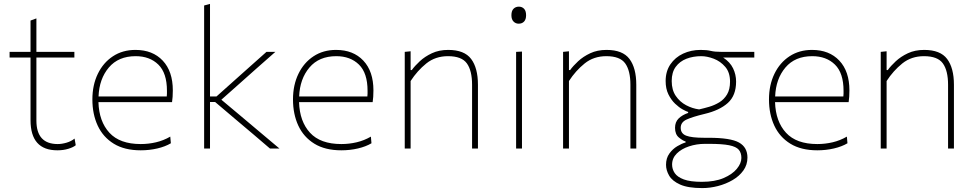

<svg xmlns="http://www.w3.org/2000/svg" viewBox="-20 -759 4984 981"><path d="M273 9Q136 9 136 -145V-465H29V-494H136V-654L166 -665V-494H360V-465H166V-143Q166 -23 275 -23Q296 -23 320 -30Q344 -37 361 -51L367 -17Q354.5 -6.5 329.2 1.2Q304 9 273 9Z M699 9Q616 9 561.2 -24.8Q506.5 -58.5 479.2 -117.2Q452 -176 452 -251Q452 -324.5 479.8 -381.8Q507.5 -439 557 -471.5Q606.5 -504 672 -504Q760 -504 811.5 -449.2Q863 -394.5 863 -297Q863 -262.5 859 -237H483Q486 -138.5 539 -80.8Q592 -23 699 -23Q739 -23 777.2 -32Q815.5 -41 850 -61L853 -27Q824.5 -10 784 -0.5Q743.5 9 699 9ZM673 -472Q585 -472 536 -414Q487 -356 483.5 -266H832Q833 -273.5 833 -281Q833 -288 833 -295Q833 -386 789 -429Q745 -472 673 -472Z M1023 0V-731L1053 -739V-266H1086L1175.5 -346Q1217 -383 1259 -420.5Q1300.5 -457.5 1341.5 -494H1387Q1338.5 -451.5 1290.5 -409Q1242.5 -366 1195 -324L1111 -249.5L1206.5 -169.5Q1257 -127 1307.5 -84.5Q1358 -42 1408 0H1359.5Q1317 -36.5 1274 -73Q1230.5 -109.5 1187.5 -146L1079 -238H1053V0Z M1724 9Q1641 9 1586.2 -24.8Q1531.5 -58.5 1504.2 -117.2Q1477 -176 1477 -251Q1477 -324.5 1504.8 -381.8Q1532.5 -439 1582 -471.5Q1631.5 -504 1697 -504Q1785 -504 1836.5 -449.2Q1888 -394.5 1888 -297Q1888 -262.5 1884 -237H1508Q1511 -138.5 1564 -80.8Q1617 -23 1724 -23Q1764 -23 1802.2 -32Q1840.5 -41 1875 -61L1878 -27Q1849.5 -10 1809 -0.5Q1768.5 9 1724 9ZM1698 -472Q1610 -472 1561 -414Q1512 -356 1508.5 -266H1857Q1858 -273.5 1858 -281Q1858 -288 1858 -295Q1858 -386 1814 -429Q1770 -472 1698 -472Z M2048 0V-494L2078 -497V-401H2084Q2099 -422 2124.8 -446Q2150.5 -470 2186.8 -487Q2223 -504 2270 -504Q2352.5 -504 2387.2 -457.8Q2422 -411.5 2422 -326V0H2392V-326Q2392 -398 2365.5 -435Q2339 -472 2269 -472Q2204.5 -472 2158.2 -434.8Q2112 -397.5 2078 -345V0Z M2617 0V-494L2647 -495.5V0ZM2630 -638Q2614.5 -638 2603.8 -649Q2593 -660 2593 -681Q2593 -703.5 2603.8 -714.2Q2614.5 -725 2631 -725Q2647.5 -725 2657.8 -714Q2668 -703 2668 -681Q2668 -660 2657.8 -649Q2647.5 -638 2630 -638Z M2857 0V-494L2887 -497V-401H2893Q2908 -422 2933.8 -446Q2959.5 -470 2995.8 -487Q3032 -504 3079 -504Q3161.5 -504 3196.2 -457.8Q3231 -411.5 3231 -326V0H3201V-326Q3201 -398 3174.5 -435Q3148 -472 3078 -472Q3013.5 -472 2967.2 -434.8Q2921 -397.5 2887 -345V0Z M3568 202Q3495.5 202 3455.2 184Q3415 166 3399 138.5Q3383 111 3383 83Q3383 49 3400 25.5Q3417 2 3440.5 -12Q3464 -26 3483 -31V-36Q3469 -40 3449 -56.2Q3429 -72.5 3429 -106Q3429 -135.5 3447.2 -153.5Q3465.5 -171.5 3496 -182V-187Q3487 -189.5 3468.2 -199.8Q3449.5 -210 3429.5 -229Q3409.5 -248 3395.2 -276.8Q3381 -305.5 3381 -345Q3381 -394.5 3405.2 -430.2Q3429.5 -466 3470.2 -485Q3511 -504 3560 -504Q3591 -504 3611.5 -499Q3631.5 -494 3666 -494H3834V-465H3675Q3710 -442 3725.5 -410Q3741 -378 3741 -342Q3741 -271 3698.8 -233Q3656.5 -195 3580 -177Q3518 -162 3488 -148.2Q3458 -134.5 3458 -106Q3458 -77 3485.5 -66Q3513 -55 3579 -55H3602Q3712.5 -55 3755.8 -30.8Q3799 -6.5 3799 46Q3799 83 3778.2 112Q3757.5 141 3723.2 161Q3689 181 3648.5 191.5Q3608 202 3568 202ZM3552 -200Q3576.5 -205.5 3603.8 -213.5Q3631 -221.5 3655.2 -236.2Q3679.5 -251 3694.8 -276.5Q3710 -302 3710 -342Q3710 -389 3685.5 -417.5Q3661 -446 3626.8 -459Q3592.5 -472 3563 -472Q3521.5 -472 3487.2 -458.8Q3453 -445.5 3432.5 -417.5Q3412 -389.5 3412 -345Q3412 -299.5 3432.8 -269Q3453.5 -238.5 3485.5 -221.5Q3517.5 -204.5 3552 -200ZM3566 170Q3632 170 3677 150.8Q3722 131.5 3745 103.2Q3768 75 3768 48Q3768 22 3754.8 6.2Q3741.5 -9.5 3705.8 -16.8Q3670 -24 3603 -24H3582Q3539 -24 3500.5 -11.2Q3462 1.5 3438 25.2Q3414 49 3414 82Q3414 105.5 3427.5 125.5Q3441 145.5 3474 157.8Q3507 170 3566 170Z M4156 9Q4073 9 4018.2 -24.8Q3963.5 -58.5 3936.2 -117.2Q3909 -176 3909 -251Q3909 -324.5 3936.8 -381.8Q3964.5 -439 4014 -471.5Q4063.5 -504 4129 -504Q4217 -504 4268.5 -449.2Q4320 -394.5 4320 -297Q4320 -262.5 4316 -237H3940Q3943 -138.5 3996 -80.8Q4049 -23 4156 -23Q4196 -23 4234.2 -32Q4272.5 -41 4307 -61L4310 -27Q4281.5 -10 4241 -0.5Q4200.5 9 4156 9ZM4130 -472Q4042 -472 3993 -414Q3944 -356 3940.5 -266H4289Q4290 -273.5 4290 -281Q4290 -288 4290 -295Q4290 -386 4246 -429Q4202 -472 4130 -472Z M4480 0V-494L4510 -497V-401H4516Q4531 -422 4556.8 -446Q4582.5 -470 4618.8 -487Q4655 -504 4702 -504Q4784.5 -504 4819.2 -457.8Q4854 -411.5 4854 -326V0H4824V-326Q4824 -398 4797.5 -435Q4771 -472 4701 -472Q4636.5 -472 4590.2 -434.8Q4544 -397.5 4510 -345V0Z"/></svg>

Font: Heraclito Thin
Style: Regular
Weight: 100
Designer: Kostas Bartsokas (font) & Cristiano Sobral (main changes)
Foundry: Kostas Bartsokas (font) & Cristiano Sobral (main changes)
Version: Version 1.00;July 8, 2020;FontCreator 13.0.0.2655 64-bit